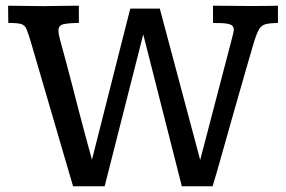

<svg xmlns="http://www.w3.org/2000/svg" viewBox="-20 -653 1013 680"><path d="M238.8 6.8 90.8 -499Q80.6 -533.7 74.2 -549.1Q67.9 -564.5 54.4 -568.1Q41 -571.8 9.3 -571.8Q9.3 -571.8 9.3 -579.8Q9.3 -587.9 9 -598.9Q8.8 -609.9 8.8 -619.6Q8.8 -629.4 8.8 -632.8Q8.8 -632.8 24.9 -632.6Q41 -632.3 64 -632.1Q86.9 -631.8 107.9 -631.6Q128.9 -631.3 139.2 -631.3Q162.1 -631.3 192.1 -632.1Q222.2 -632.8 259.3 -632.8V-571.8Q221.2 -571.3 204.1 -567.1Q187 -563 187 -544.4Q187 -537.6 188.7 -529.5Q190.4 -521.5 192.9 -511.2Q202.1 -477.5 213.6 -435.1Q225.1 -392.6 237.1 -345.9Q249 -299.3 261.2 -252.4Q273.4 -205.6 284.9 -163.3Q296.4 -121.1 305.7 -87.4L441.4 -622.6H545.9L689 -86.4L801.3 -516.1Q803.7 -526.4 805.7 -534.2Q807.6 -542 808.1 -548.3Q807.6 -561 796.4 -565.9Q785.2 -570.8 756.8 -571.3Q752.9 -571.3 746.3 -571.3Q739.7 -571.3 734.4 -571.8V-632.8Q771 -632.8 800 -632.3Q829.1 -631.8 851.1 -631.8Q867.2 -631.8 887.7 -631.8Q908.2 -631.8 928.7 -632.1Q949.2 -632.3 964.4 -632.8V-571.8Q936.5 -571.3 921.6 -567.6Q906.7 -564 897.9 -549.8Q889.2 -535.6 879.4 -503.4Q877.9 -499 870.4 -472.7Q862.8 -446.3 850.8 -405.5Q838.9 -364.7 825 -315.4Q811 -266.1 796.6 -215.6Q782.2 -165 769.5 -119.6Q756.8 -74.2 747.1 -40.8Q737.3 -7.3 732.9 6.8H624L487.3 -531.2L350.6 6.8Z"/></svg>

Font: Kameron Medium
Style: Regular
Weight: 500
Designer: Vernon Adams
Foundry: Vernon Adams
Version: Version 1.100